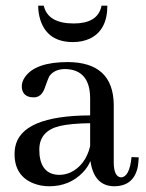

<svg xmlns="http://www.w3.org/2000/svg" viewBox="-20 -645 513 675"><path d="M380.9 9.8Q451.2 9.8 464.8 -60.5Q466.8 -75.2 467.8 -91.8L442.4 -92.8Q435.5 -22.5 405.3 -21.5Q380.9 -23.4 379.9 -71.3V-277.3Q377.9 -425.8 218.8 -426.8Q105.5 -426.8 68.4 -375Q56.6 -358.4 56.6 -341.8Q56.6 -310.5 85.9 -303.7Q92.8 -302.7 98.6 -302.7Q125 -302.7 136.7 -334Q150.4 -372.1 153.3 -377Q171.9 -402.3 209 -402.3Q295.9 -400.4 296.9 -300.8V-239.3Q53.7 -238.3 33.2 -127Q31.2 -116.2 31.2 -103.5Q31.2 -26.4 98.6 0Q124 9.8 153.3 9.8Q224.6 9.8 271.5 -39.1Q289.1 -57.6 297.9 -79.1Q310.5 8.8 380.9 9.8ZM189.5 -30.3Q127.9 -30.3 119.1 -98.6Q118.2 -108.4 118.2 -119.1Q118.2 -184.6 190.4 -202.1Q228.5 -210.9 296.9 -211.9V-130.9Q280.3 -63.5 226.6 -38.1Q207 -30.3 189.5 -30.3ZM239.3 -562.5Q321.3 -562.5 335.9 -620.1Q336.9 -623 336.9 -625H357.4Q357.4 -538.1 294.9 -508.8Q268.6 -497.1 236.3 -497.1Q147.5 -497.1 122.1 -574.2Q114.3 -598.6 114.3 -625H133.8Q148.4 -562.5 239.3 -562.5Z"/></svg>

Font: Abhaya Libre Medium
Style: Regular
Weight: 500
Designer: Pushpananda Ekanayake, Sol Matas, Pathum Egodawatta
Foundry: Mooniak
Version: Version 1.050 ; ttfautohint (v1.6)